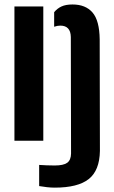

<svg xmlns="http://www.w3.org/2000/svg" viewBox="-20 -629 508 858"><path d="M155 202.5V108Q168 109 189 109.8Q210 110.5 224.5 110.5Q263.5 110.5 280.2 98.5Q297 86.5 297.5 57L296.5 -463.5Q295.5 -514.5 249.5 -514.5Q236.5 -514.5 222 -509.5V-574.5Q236 -591.5 255 -600.2Q274 -609 304 -609Q362.5 -609 393.5 -573Q424.5 -537 425.5 -453L426.5 45.5Q425 133 376.5 171.2Q328 209.5 224.5 209.5Q208.5 209.5 190 207.5Q171.5 205.5 155 202.5ZM44.5 0V-600H173.5V0Z"/></svg>

Font: Big Shoulders Stencil Display ExtraBold
Style: Regular
Weight: 800
Designer: Patric King
Foundry: XO Type Co
Version: Version 1.000